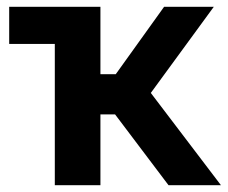

<svg xmlns="http://www.w3.org/2000/svg" viewBox="-20 -544 669 564"><path d="M423 -271 608 -524H462L320 -326H275V-524H7V-415H141V0H275V-208H318L475 0H629Z"/></svg>

Font: FIGSv2-sans-serif
Style: Bold
Weight: 700
Designer: Matt McInerney, Pablo Impallari, Rodrigo Fuenzalida,Mirko Velimirovic
Foundry: Matt McInerney, Pablo Impallari, Rodrigo Fuenzalida
Version: Version 4.021;hotconv 1.0.109;makeotfexe 2.5.65596